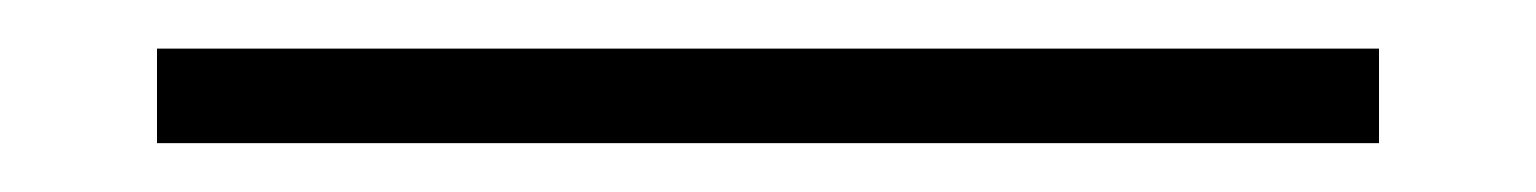

<svg xmlns="http://www.w3.org/2000/svg" viewBox="-20 -4 632 79"><path d="M44.6 16H547.4V54.9H44.6Z"/></svg>

Font: Ojuju ExtraLight
Style: Regular
Weight: 200
Designer: Chisaokwu Joboson, Mirko Velimirovic
Foundry: Udi Foundry
Version: Version 1.000